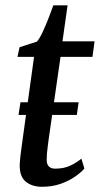

<svg xmlns="http://www.w3.org/2000/svg" viewBox="-20 -706 382 736"><path d="M51 -265.5 58.5 -314H281.5L274.5 -265.5ZM167 -175.5Q164.5 -157 162.8 -143.2Q161 -129.5 160 -117.8Q159 -106 159 -92.5Q159 -76.5 167.2 -68Q175.5 -59.5 191.5 -59.5Q226 -59.5 251 -71.8Q276 -84 292 -98L303.5 -60Q291 -45 267.5 -28.8Q244 -12.5 212 -1.2Q180 10 141 10Q103.5 10 79.5 -9Q55.5 -28 55.5 -72Q56 -77.5 56.2 -85.2Q56.5 -93 57.8 -103.5Q59 -114 60.8 -127.8Q62.5 -141.5 65 -159L110.5 -488H47L55 -525L121.5 -546.5Q132 -558.5 143.5 -583.2Q155 -608 166 -636.2Q177 -664.5 184.5 -685.5H239L219.5 -547.5H342.5L334.5 -488H212Z"/></svg>

Font: Merriweather 36pt
Style: Italic
Weight: 400
Italic angle: -7.8°
Version: Version 2.101